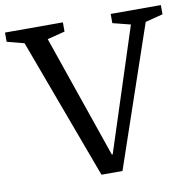

<svg xmlns="http://www.w3.org/2000/svg" viewBox="-89 -801 887 882"><g transform="rotate(-10 354.5 -360.0)"><path d="M261 -677V-720H-9V-677L71 -656L314 0H412L636 -656L718 -677V-720H484V-677L567 -656L381 -83H377L179 -656Z"/></g></svg>

Font: Domine
Style: Regular
Weight: 400
Designer: Pablo Impallari, Rodrigo Fuenzalida, Brenda Gallo
Foundry: Pablo Impallari, Rodrigo Fuenzalida, Brenda Gallo
Version: Version 2.000